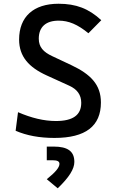

<svg xmlns="http://www.w3.org/2000/svg" viewBox="-20 -723 626 1020"><path d="M269 9.8C435.1 9.8 516.1 -53.2 516.1 -178.7C516.1 -273.4 461.4 -328.6 358.9 -377L257.3 -424.8C210.4 -446.8 186 -472.7 186 -517.6C186 -580.6 224.6 -613.3 291.5 -613.3C345.2 -613.3 392.1 -593.3 449.7 -546.4L518.1 -615.7C451.7 -677.2 384.3 -703.1 291 -703.1C157.7 -703.1 81.5 -633.8 81.5 -512.7C81.5 -422.9 133.3 -365.2 228 -322.3L348.1 -267.6C389.2 -249 411.6 -219.7 411.6 -176.8C411.6 -111.8 367.7 -80.1 276.9 -80.1C213.4 -80.1 147 -96.2 75.7 -127L63 -28.3C121.6 -2.9 189.9 9.8 269 9.8ZM286.6 277.3C347.2 219.2 375 174.8 375 137.2C375 81.1 340.3 55.7 265.1 55.7H228.5V128.4H260.3C284.7 128.4 295.9 134.3 295.9 147.5C295.9 166.5 274.9 191.9 228.5 229Z"/></svg>

Font: CaskaydiaCove Nerd Font
Style: Regular
Weight: 400
Designer: Aaron Bell
Foundry: Saja Typeworks
Version: Version 2111.1;Nerd Fonts 2.3.3